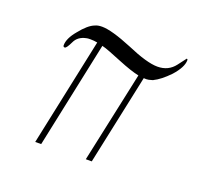

<svg xmlns="http://www.w3.org/2000/svg" viewBox="-77 -454 575 546"><g transform="rotate(20 211.0 -180.5)"><path d="M79 6 148 -320Q143 -321 137.5 -321.5Q132 -322 127 -322Q118 -322 115 -321Q90 -316 81 -296Q71 -275 66 -275Q61 -275 61 -280Q61 -301 83 -327Q106 -356 125 -363Q133 -367 146 -367Q175 -367 238 -341Q300 -314 332 -314Q365 -314 384 -339L403 -364Q404 -364 406 -362V-360Q406 -339 380 -310Q355 -284 334 -274H335Q329 -272 322 -270.5Q315 -269 307 -270L249 3H231L290 -272Q266 -277 227 -293Q205 -302 189.5 -308Q174 -314 165 -316L97 6Z"/></g></svg>

Font: Carattere
Style: Regular
Weight: 400
Designer: Robert E. Leuschke
Foundry: Robert E. Leuschke
Version: Version 1.010; ttfautohint (v1.8.3)